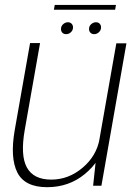

<svg xmlns="http://www.w3.org/2000/svg" viewBox="-20 -772 562 798"><path d="M367 0H401.5L505.5 -592H463.5L379 -112ZM146.5 -593H105L41.5 -233Q21 -116.5 52 -55.2Q83 6 176 6Q266 6 332 -48.2Q398 -102.5 410 -170L394 -195.5Q381.5 -124 323.2 -74.8Q265 -25.5 193 -25.5Q119.5 -25.5 91.8 -75.8Q64 -126 83 -233ZM255 -630Q266 -630 274.8 -638.2Q283.5 -646.5 283.5 -658Q283.5 -667.5 277.5 -673.5Q271.5 -679.5 262.5 -679.5Q251.5 -679.5 242.5 -671.5Q233.5 -663.5 233.5 -651.5Q233.5 -642 239.2 -636Q245 -630 255 -630ZM371.5 -630Q382.5 -630 391.2 -638.2Q400 -646.5 400 -658Q400 -667.5 394.2 -673.5Q388.5 -679.5 379 -679.5Q368 -679.5 359 -671.5Q350 -663.5 350 -651.5Q350 -642 356 -636Q362 -630 371.5 -630ZM204 -731.5H458.5L462 -751.5H207.5Z"/></svg>

Font: Anybody UltraCondensed Thin ExtraLight
Style: Italic
Weight: 250
Italic angle: -10°
Version: Version 1.111